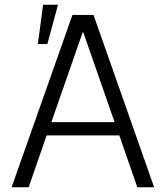

<svg xmlns="http://www.w3.org/2000/svg" viewBox="-20 -791 700 811"><path d="M101 0 177 -219H484L560 0H631L375 -728H286L29 0ZM140 -605H180L225 -771H162ZM197 -275 329 -654H332L464 -275Z"/></svg>

Font: Wafeq Light
Style: Regular
Weight: 300
Designer: Rasmus Andersson & Azza Alameddine
Foundry: Google & TypeTogether
Version: Version 3.000;January 28, 2025;FontCreator 15.0.0.3014 64-bi